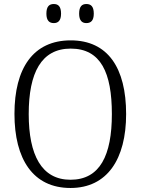

<svg xmlns="http://www.w3.org/2000/svg" viewBox="-20 -926 702 956"><path d="M410 -811C432 -811 447 -823 447 -858C447 -895 432 -906 410 -906C389 -906 374 -895 374 -858C374 -823 389 -811 410 -811ZM248 -811C269 -811 284 -823 284 -858C284 -895 269 -906 248 -906C226 -906 211 -895 211 -858C211 -823 226 -811 248 -811ZM331 10C514 10 608 -134 608 -358C608 -588 517 -725 332 -725C145 -725 52 -586 52 -359C52 -134 144 10 331 10ZM331 -31C187 -31 123 -154 123 -358C123 -564 186 -684 332 -684C482 -684 537 -564 537 -358C537 -153 478 -31 331 -31Z"/></svg>

Font: Noto Serif Sinhala SemiCondensed Light
Style: Regular
Weight: 300
Width: 4
Designer: Jelle Bosma - Monotype Design Team
Foundry: Monotype Imaging Inc.
Version: Version 2.007